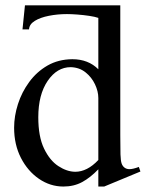

<svg xmlns="http://www.w3.org/2000/svg" viewBox="-20 -682 544 717"><path d="M504.4 -41.5 369.1 14.6H347.2V-49.8Q317.4 -18.6 286.6 -2Q255.9 14.6 216.8 14.6Q167.5 14.6 125.5 -14.2Q83.5 -43 58.1 -92.5Q32.7 -142.1 32.7 -205.1Q32.7 -248.5 47.1 -293.5Q61.5 -338.4 89.4 -376.2Q117.2 -414.1 157.5 -437.3Q197.8 -460.4 250 -460.9Q309.6 -460.9 347.2 -423.3V-615.2Q334.5 -619.6 313 -622.8Q291.5 -626 269 -627.7Q246.6 -629.4 230 -629.4Q194.8 -629.4 162.6 -623Q130.4 -616.7 109.9 -604Q89.4 -591.3 88.4 -572.3H64L73.2 -662.1H429.2V-177.2Q429.2 -129.4 429.9 -105.5Q430.7 -81.5 434.1 -71.8Q437.5 -62 444.3 -56.6Q452.1 -50.3 463.4 -50.3Q476.6 -50.3 498.5 -58.6ZM347.2 -84.5V-315.9Q347.2 -340.8 334.7 -367.2Q322.3 -393.6 299.3 -411.9Q276.4 -430.2 244.1 -431.2Q192.9 -431.2 158 -379.9Q123 -328.6 123 -244.1Q123 -171.9 144.5 -127.2Q166 -82.5 197.8 -61.8Q229.5 -41 260.7 -40.5Q305.7 -40.5 347.2 -84.5Z"/></svg>

Font: BabelStone Roman
Style: Regular
Weight: 400
Designer: Walt Agee, Victor Gaultney, Peter Martin, Debbi Hosken, Becca Hirsbrunner (SIL); Andrew West (BabelStone)
Foundry: BabelStone
Version: Version 16.000